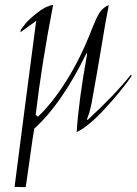

<svg xmlns="http://www.w3.org/2000/svg" viewBox="-20 -535 563 791"><path d="M199 -515Q152 -274 127 -62L136 -54Q195 -109 254 -203Q313 -297 358 -414Q359 -416 366 -433Q373 -450 375 -454.5Q377 -459 384 -472Q391 -485 396 -491Q413 -509 428 -514Q426 -499 421.5 -478.5Q417 -458 399.5 -352Q382 -246 357 -108Q350 -73 338 -43L341 -41Q450 -141 519 -227L523 -223Q482 -163 413 -88Q344 -13 296 9Q303 -113 339 -313L336 -315Q233 -105 121 -5Q115 29 104 110Q93 191 86 236L40 235Q54 129 82.5 -93.5Q111 -316 129 -449L64 -402L66 -413Q73 -423 85.5 -438.5Q98 -454 133 -482Q168 -510 199 -515Z"/></svg>

Font: Felipa
Style: Regular
Weight: 400
Designer: Javier Alcaraz
Foundry: Fontstage
Version: Version 1.001